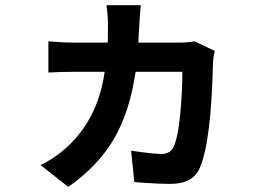

<svg xmlns="http://www.w3.org/2000/svg" viewBox="-20 -650 1040 746"><path d="M736.3 -489.3 814.5 -452.1Q807.6 -419.9 807.6 -409.2Q800.8 -98.6 755.9 2.9Q729.5 64.5 641.6 64.5Q621.1 64.5 596.2 63.5Q571.3 62.5 543 60.5Q514.6 58.6 502 57.6L489.3 -64.5Q576.2 -51.8 606.4 -51.8Q641.6 -51.8 654.3 -79.1Q670.9 -113.3 679.7 -201.2Q688.5 -289.1 688.5 -371.1H506.8Q484.4 -216.8 423.3 -111.3Q362.3 -5.9 245.1 76.2L137.7 -8.8Q193.4 -35.2 244.1 -82Q361.3 -191.4 386.7 -371.1H274.4Q218.8 -371.1 168 -368.2V-489.3Q224.6 -484.4 273.4 -484.4H398.4Q399.4 -506.8 399.4 -552.7Q399.4 -592.8 393.6 -629.9H527.3Q524.4 -610.4 521.5 -555.7Q520.5 -542 519 -518.6Q517.6 -495.1 517.6 -484.4H674.8Q705.1 -484.4 736.3 -489.3Z"/></svg>

Font: Gen Shin Gothic Bold
Style: Bold
Weight: 700
Designer: [Source Han Sans]
Ryoko NISHIZUKA  (kana & ideographs); Paul D. Hunt (Latin, Greek & Cyrillic); Wenlong ZHANG  (bopomofo
Version: Version 1.002.20150607